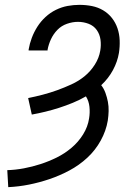

<svg xmlns="http://www.w3.org/2000/svg" viewBox="-20 -763 540 791"><path d="M14 8 10 -62Q44 -63 78.5 -69.5Q113 -76 147 -87Q181 -98 213.5 -114Q246 -130 274.5 -154Q303 -178 322.5 -209.5Q342 -241 347 -275Q351 -299 348.5 -323Q346 -347 334 -366Q308 -351 280 -339.5Q252 -328 224 -319Q196 -310 167.5 -303Q139 -296 111 -291L96 -359Q126 -365 156.5 -373Q187 -381 216 -391.5Q245 -402 274.5 -415.5Q304 -429 328.5 -449Q353 -469 370.5 -496.5Q388 -524 393 -554Q397 -577 394 -599.5Q391 -622 378.5 -639.5Q366 -657 345 -665Q324 -673 301 -673Q279 -673 256 -665Q233 -657 216.5 -640Q200 -623 190 -601.5Q180 -580 176 -558V-555H98V-559Q102 -583 111 -607Q120 -631 134 -653Q148 -675 167.5 -693Q187 -711 210.5 -722.5Q234 -734 258.5 -738.5Q283 -743 307 -743Q334 -743 359 -738Q384 -733 405 -720.5Q426 -708 441 -689Q456 -670 464 -646.5Q472 -623 473 -597Q474 -571 470 -545Q464 -509 445.5 -474.5Q427 -440 397 -412Q408 -398 414.5 -380Q421 -362 424.5 -343.5Q428 -325 427.5 -305.5Q427 -286 424 -266Q417 -224 395 -184Q373 -144 339.5 -113Q306 -82 265.5 -60.5Q225 -39 183.5 -25Q142 -11 99.5 -2.5Q57 6 14 8Z"/></svg>

Font: Iosevka Fixed
Style: Italic
Weight: 400
Italic angle: -9°
Monospace: yes
Designer: Belleve Invis
Foundry: Belleve Invis
Version: Version 33.2.4